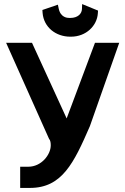

<svg xmlns="http://www.w3.org/2000/svg" viewBox="-20 -910 615 942"><path d="M119 -92H79V12H127C284 12 342 -109 421 -291L565 -700H446L307 -329L137 -700H10L221 -228C228 -221 229 -207 229 -197C229 -151 183 -92 119 -92ZM188 -861 189 -846C195 -776 254 -730 325 -730H328C403 -730 456 -784 460 -844L461 -858L383 -890L382 -865C381 -843 362 -822 325 -822H320C310 -822 277 -824 268 -868L264 -887Z"/></svg>

Font: Mint Spirit No2
Style: Bold
Weight: 700
Designer: HARENDAL Hirwen
Foundry: Arkandis Digital Foundry.
Version: Version 1.004;FFEdit